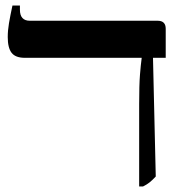

<svg xmlns="http://www.w3.org/2000/svg" viewBox="-20 -667 641 694"><path d="M483 7V-290Q483 -360 486 -397.5Q489 -435 492 -456V-458H70Q36 -458 22 -476Q8 -494 8 -533Q8 -557 12.5 -583.5Q17 -610 25 -647H52V-632Q52 -592 88 -592H550Q579 -592 579 -563V-458H533L543 -29Q531 -16 521 -8Q511 0 497 7Z"/></svg>

Font: Noto Serif Hebrew ExtraCondensed
Style: Bold
Weight: 700
Width: 2
Designer: Monotype Design Team
Foundry: Monotype Imaging Inc.
Version: Version 2.004; ttfautohint (v1.8.4.7-5d5b)